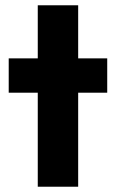

<svg xmlns="http://www.w3.org/2000/svg" viewBox="-20 -707 439 727"><path d="M123 0V-687H276V0ZM13 -356V-486H386V-356Z"/></svg>

Font: Outfit Thin
Style: Regular
Weight: 100
Designer: Rodrigo Fuenzalida
Foundry: fragTYPE
Version: Version 1.100;gftools[0.9.27]